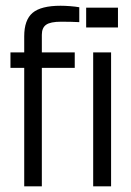

<svg xmlns="http://www.w3.org/2000/svg" viewBox="-20 -661 466 681"><path d="M128.4 0H65.9V-420.4H17.1V-475.1H65.9V-532.2Q65.9 -590.3 95.7 -615.5Q125.5 -640.6 194.8 -640.6Q209.5 -640.6 228.5 -639.2Q247.6 -637.7 261.2 -635.3V-582.5Q233.4 -584 196.8 -584Q158.7 -584 143.6 -573.2Q128.4 -562.5 128.4 -537.6V-475.1H245.1V-420.4H128.4ZM398.4 -563.5H285.6V-633.8H398.4ZM374 0H310.5V-475.1H374Z"/></svg>

Font: Agdasima
Style: Regular
Weight: 400
Width: 3
Designer: The DocRepair Project, Patric King
Foundry: Google
Version: Version 2.002